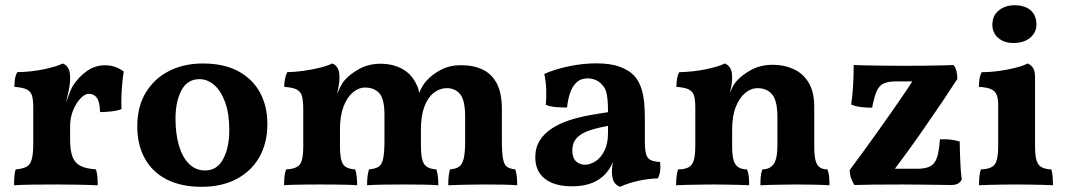

<svg xmlns="http://www.w3.org/2000/svg" viewBox="-20 -712 4117 741"><path d="M250.6 -173.1Q250.6 -130.1 260.1 -106Q269.7 -82 291.5 -71.4Q313.3 -60.8 350.1 -58.3Q354.6 -46.1 355.9 -29.9Q357.1 -13.6 357.1 3Q340.1 2 314.3 1.5Q288.6 1 259.9 0.5Q231.1 0 202.9 0Q158 0 110.1 0.5Q62.2 1 34.4 3Q34.4 -17.8 35.6 -32.5Q36.9 -47.1 40.4 -58.3Q67.4 -60.3 82.2 -68.3Q96.9 -76.3 102.6 -97.4Q108.4 -118.5 108.4 -158.3V-227H250.6ZM250.6 -294.6V-208.8H108.4V-318.2L250.6 -412.6Q250.6 -388 245.1 -362.5Q239.7 -337.1 232 -302.3ZM228.6 -297.9Q237 -320.6 245.1 -343.9Q253.2 -367.1 260.2 -379.1Q282.2 -414.1 314.3 -437.1Q346.4 -460.1 385.9 -460.1Q424.9 -460.1 457.5 -436.1Q454.4 -416.4 451.9 -390.5Q449.4 -364.5 448.6 -338.5Q447.9 -312.6 448.9 -290.9Q434.2 -284.8 409.8 -282.1Q385.4 -279.3 366.3 -279.3Q364.9 -319.5 353.7 -334.7Q342.6 -350 322.6 -350Q307.6 -350 290.8 -332.3Q273.9 -314.7 262.3 -286.6Q250.6 -258.5 250.6 -225.2ZM108.4 -208.8V-296.3Q108.4 -325 103.9 -341.5Q99.4 -358.1 84 -366.4Q68.5 -374.6 35.5 -376.7Q35.5 -391.9 37.7 -406.6Q40 -421.3 46.6 -433.5Q100 -434.5 149.4 -444.7Q198.8 -455 222.3 -467Q235.5 -461.9 243.1 -449.3Q250.6 -436.6 250.6 -412.6Z M757.7 9Q678.7 9 623 -19.7Q567.3 -48.4 538.6 -100.9Q509.8 -153.3 509.8 -224.3Q509.8 -301.2 543 -355.4Q576.1 -409.7 633.4 -438.4Q690.7 -467 762.4 -467Q844.4 -467 899.8 -437Q955.3 -407 983.6 -354.5Q1011.9 -302.1 1011.9 -233.2Q1011.9 -160 980.8 -105.4Q949.7 -50.9 892.7 -21Q835.6 9 757.7 9ZM771.5 -54.1Q817.9 -54.1 841.4 -98.4Q864.9 -142.7 864.9 -210.2Q864.9 -273.8 848.8 -317.7Q832.6 -361.6 806.6 -384.1Q780.5 -406.5 749.8 -406.5Q702.8 -406.5 680 -362.9Q657.3 -319.3 657.3 -254.2Q657.3 -195.5 670.6 -150.1Q684 -104.7 709.8 -79.4Q735.6 -54.1 771.5 -54.1Z M1076.4 3Q1076.4 -14.7 1077.9 -30.1Q1079.4 -45.6 1084 -57.8Q1124.5 -60.3 1137.5 -77.8Q1150.4 -95.3 1150.4 -145.3V-288.4Q1150.4 -321.3 1145.9 -339.5Q1141.4 -357.6 1126 -366.1Q1110.5 -374.6 1077 -376.7Q1077 -391.3 1079.5 -405.6Q1082 -419.8 1088.6 -433.5Q1118.6 -434 1152.2 -438.7Q1185.8 -443.4 1215.6 -450.9Q1245.3 -458.4 1262 -467Q1273.6 -463.5 1281.9 -450.8Q1290.2 -438.2 1290.2 -414.5Q1290.2 -396.9 1286.4 -376.2Q1282.5 -355.4 1272.8 -311.3L1265.4 -310.8Q1283.1 -356.6 1292.7 -375.4Q1302.4 -394.1 1310.1 -402.3Q1330.8 -426.4 1367 -446.2Q1403.1 -466 1448.9 -466Q1495.6 -466 1532.1 -446.2Q1568.7 -426.4 1587.3 -386.1Q1598.1 -366.3 1598.1 -343.2H1593.5Q1608.8 -383.4 1627.6 -402Q1647.8 -424.5 1681.4 -442.5Q1715 -460.4 1759.2 -460.4Q1807.6 -460.4 1842.7 -443.6Q1877.9 -426.8 1897.4 -389.8Q1916.9 -352.7 1916.9 -290.6V-170.3Q1916.9 -122.8 1921.3 -99.3Q1925.7 -75.8 1936.8 -68.1Q1948 -60.3 1968.5 -58.3Q1973.1 -45.1 1974.6 -29.9Q1976.1 -14.7 1976.1 3Q1951.5 1 1918.6 0.5Q1885.6 0 1850.9 0Q1827.8 0 1801.8 0.5Q1775.9 1 1751.7 1.5Q1727.5 2 1710 3Q1710 -16.7 1711.5 -30.6Q1713 -44.5 1716.6 -58.3Q1738.3 -59.8 1751.3 -68.3Q1764.2 -76.8 1769.6 -99.8Q1775.1 -122.7 1775.1 -165.1V-261.2Q1775.1 -326 1755.6 -348.9Q1736.1 -371.8 1704 -371.8Q1676.9 -371.8 1654.1 -353.9Q1631.2 -336.1 1617.8 -300.4Q1604.5 -264.7 1604.5 -211V-148.4Q1604.5 -96.9 1617.1 -78.6Q1629.7 -60.3 1664.1 -58.3Q1668.1 -46.7 1669.9 -30.7Q1671.7 -14.7 1671.7 3Q1647.7 1 1609.7 0.5Q1571.7 0 1535.4 0Q1499.1 0 1461.4 0.5Q1423.6 1 1396.6 3Q1396.6 -14.7 1398.4 -30.6Q1400.2 -46.6 1404.2 -58.3Q1428.1 -60.3 1441 -68.3Q1453.9 -76.3 1458.8 -100Q1463.8 -123.8 1463.8 -170.3V-269.4Q1463.8 -329.4 1444.3 -351.8Q1424.8 -374.1 1389 -374.1Q1364 -374.1 1341.7 -355.3Q1319.3 -336.4 1305.7 -300.5Q1292.1 -264.5 1292.1 -213.4V-148.4Q1292.1 -95.8 1304 -78Q1315.9 -60.3 1350.6 -58.3Q1355.2 -45.6 1356.7 -30.1Q1358.3 -14.7 1358.3 3Q1342.3 1.5 1316.6 1Q1290.9 0.5 1263.9 0.2Q1236.9 0 1215.2 0Q1194.1 0 1167.1 0.2Q1140.1 0.5 1115.7 1Q1091.3 1.5 1076.4 3Z M2372.9 9Q2356.1 2.4 2348.9 -11.4Q2341.6 -25.1 2341.6 -49Q2341.6 -61.1 2343.9 -77.8Q2346.2 -94.4 2351.3 -109.1L2354.3 -112.3Q2347.1 -85.8 2334.3 -64.5Q2321.4 -43.1 2303.4 -28.6Q2283.3 -11.5 2254.4 -2.2Q2225.5 7 2187.5 7Q2120.3 7 2083.1 -22Q2045.9 -51 2045.9 -104.7Q2045.9 -143.2 2063.7 -170.7Q2081.4 -198.2 2111.4 -217.2Q2141.4 -236.3 2178 -248.1Q2214.6 -259.8 2253.1 -266.9Q2291.6 -273.9 2326.5 -279Q2326.5 -308.5 2324.7 -327.8Q2323 -347.2 2318.5 -360.7Q2314 -374.2 2304.4 -384.2Q2293 -397.6 2278.3 -403.5Q2263.5 -409.5 2248.2 -409.5Q2220.4 -409.5 2203.8 -392.6Q2187.1 -375.8 2179.1 -350.1Q2171.1 -324.4 2168.5 -297.1Q2145 -297.1 2124.1 -298.9Q2103.1 -300.6 2086.8 -307.3Q2088.8 -334.3 2088 -365.3Q2087.3 -396.3 2080.7 -426.7Q2123.3 -445.6 2177.4 -456.6Q2231.5 -467.5 2280 -467.5Q2337.3 -467.5 2371.9 -454.4Q2406.5 -441.3 2424.6 -422.7Q2446.4 -401.4 2457.6 -363.5Q2468.7 -325.6 2468.7 -256V-169Q2468.7 -136.8 2473 -119.3Q2477.2 -101.7 2489.7 -95Q2502.1 -88.3 2527.6 -86.8Q2529.7 -70.5 2527.9 -54.1Q2526.1 -37.7 2519 -23.6Q2483 -22.6 2444.4 -14.3Q2405.8 -6.1 2372.9 9ZM2236.9 -76.2Q2257.3 -76.2 2278 -89.4Q2298.6 -102.6 2312.6 -129.9Q2326.5 -157.3 2326.5 -198.9V-226Q2296.8 -220.9 2271.4 -213.8Q2246 -206.7 2227.5 -196.3Q2209 -185.8 2198.9 -170.2Q2188.9 -154.6 2188.9 -131.5Q2188.9 -102.4 2203.2 -89.3Q2217.6 -76.2 2236.9 -76.2Z M2663.4 -208.8V-296.3Q2663.4 -325 2658.9 -341.5Q2654.4 -358.1 2639 -366.4Q2623.5 -374.6 2590.5 -376.7Q2590.5 -391.9 2592.7 -406.6Q2595 -421.3 2601.6 -433.5Q2655 -434.5 2704.4 -444.7Q2753.8 -455 2777.3 -467Q2790.5 -461.9 2798.1 -449.3Q2805.6 -436.6 2805.6 -412.6ZM3122.5 -145.3Q3122.5 -94.8 3134.1 -76.6Q3145.8 -58.3 3173.1 -58.3Q3178.2 -45.6 3179.8 -31.2Q3181.3 -16.7 3181.3 3Q3159.3 1.5 3124.5 0.8Q3089.7 0 3056.6 0Q3035 0 3007.3 0.5Q2979.6 1 2954.8 1.5Q2930.1 2 2914.6 3Q2914.6 -14.7 2915.9 -29.9Q2917.2 -45.1 2922.2 -58.3Q2950.4 -58.3 2965.3 -78.1Q2980.3 -97.9 2980.3 -151V-259.7Q2980.3 -323.4 2960 -347.6Q2939.8 -371.8 2903.5 -371.8Q2878.5 -371.8 2856.2 -353.4Q2833.8 -335.1 2819.7 -299.6Q2805.6 -264.2 2805.6 -211V-145.3Q2805.6 -94.2 2819.3 -76.3Q2833 -58.3 2863.1 -58.3Q2868.7 -44.1 2870 -29.9Q2871.3 -15.7 2871.3 3Q2856.7 2 2833.1 1.5Q2809.4 1 2783.5 0.5Q2757.6 0 2734.5 0Q2712.4 0 2684.1 0.5Q2655.9 1 2630.1 1.5Q2604.4 2 2589.4 3Q2589.4 -15.7 2591.2 -31.7Q2593 -47.7 2597 -58.3Q2636 -58.3 2649.7 -76.8Q2663.4 -95.3 2663.4 -145.3V-296.3L2805.6 -412.6Q2805.6 -400.6 2803.3 -385Q2801 -369.5 2796 -352.5Q2801.6 -365.3 2807.7 -377.3Q2813.9 -389.3 2823.5 -399.9Q2844.2 -423.4 2880.1 -442.7Q2916.1 -462 2963.3 -462Q3005 -462 3041.4 -446Q3077.8 -430 3100.2 -394.2Q3122.5 -358.4 3122.5 -299Z M3277.9 2Q3269.8 -8.7 3264.5 -24.4Q3259.3 -40.1 3259.3 -55.8Q3282.9 -86.8 3310.8 -125.5Q3338.7 -164.1 3368.3 -205.4Q3397.9 -246.7 3426 -287Q3454.2 -327.3 3477.6 -362.2Q3501 -397.2 3516.6 -422.9L3547.1 -397.8H3437Q3407.8 -397.8 3390.4 -389.8Q3373.1 -381.8 3363.4 -359.9Q3353.8 -337.9 3345.8 -296.5Q3325.5 -296 3303.2 -298.8Q3280.8 -301.6 3265.1 -308.7Q3270.2 -342.7 3272.5 -382.9Q3274.7 -423 3274.7 -461Q3295.7 -460 3326.5 -459.5Q3357.2 -459 3395.1 -458.5Q3433 -458 3473.4 -458Q3514.9 -458 3549.4 -458.5Q3584 -459 3611.9 -459.5Q3639.8 -460 3660.3 -461Q3667.8 -451.4 3671.4 -436.8Q3674.9 -422.2 3674.9 -407.6Q3649.4 -367.9 3617.4 -320.4Q3585.3 -272.8 3550.8 -223.1Q3516.3 -173.3 3482.2 -126.2Q3448 -79.1 3418.3 -39.8L3396.8 -60.7H3519.4Q3552.7 -60.7 3570.7 -70.5Q3588.6 -80.3 3596.5 -104.9Q3604.4 -129.4 3607.4 -174.3Q3626.7 -175.3 3645.5 -173.5Q3664.2 -171.8 3683.9 -165.7Q3683.9 -145 3684.9 -117.6Q3685.9 -90.2 3687.4 -63.9Q3688.9 -37.6 3691.9 -19.6Q3681.9 2 3652.1 2Q3628.7 1.5 3597.6 1.3Q3566.6 1 3531.9 0.5Q3497.3 0 3461.6 0Q3395.6 0 3350.2 0.5Q3304.9 1 3277.9 2Z M3758.4 3Q3758.4 -14.8 3759.9 -30.5Q3761.4 -46.2 3765.5 -58.3Q3805.5 -59.3 3818.9 -77.3Q3832.4 -95.3 3832.4 -145.3V-306.2Q3832.4 -329.7 3827.1 -344.7Q3821.8 -359.6 3805.8 -367.4Q3789.8 -375.1 3757.9 -376.7Q3757.9 -391.9 3760.2 -406.6Q3762.4 -421.3 3769 -433.5Q3802.3 -433.5 3837.9 -438.5Q3873.5 -443.5 3902.6 -451.3Q3931.7 -459 3945.8 -467Q3959 -461.9 3966.8 -449.5Q3974.6 -437.1 3974.6 -414.5V-145.3Q3974.6 -95.3 3987.9 -77.3Q4001.1 -59.3 4037.3 -58.3Q4041.3 -46.2 4042.6 -29.8Q4043.8 -13.4 4043.8 3Q4029.4 2 4006.3 1.5Q3983.1 1 3956 0.5Q3928.9 0 3901.6 0Q3874.8 0 3846.9 0.5Q3819.1 1 3796 1.5Q3772.8 2 3758.4 3ZM3891.3 -546.1Q3854.8 -546.1 3832.4 -565.7Q3809.9 -585.3 3809.9 -616.1Q3809.9 -651.9 3834.7 -671.8Q3859.4 -691.7 3895 -691.7Q3935.6 -691.7 3957.8 -672.1Q3980 -652.5 3980 -617.1Q3980 -586.8 3955.8 -566.4Q3931.5 -546.1 3891.3 -546.1Z"/></svg>

Font: Vollkorn
Style: Regular
Weight: 400
Designer: Friedrich Althausen
Foundry: Friedrich Althausen
Version: Version 5.001